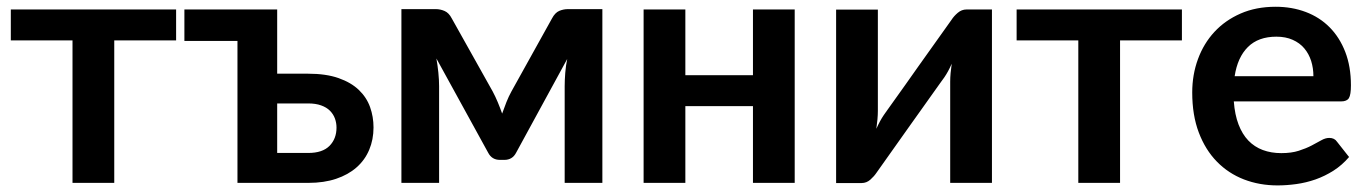

<svg xmlns="http://www.w3.org/2000/svg" viewBox="-20 -541 4048 568"><path d="M501 -421.5H318V0H194.5V-421.5H12V-513H501Z M892 -88.5Q934 -88.5 954.8 -109.5Q975.5 -130.5 975.5 -163.5Q975.5 -177.5 970.8 -190.5Q966 -203.5 956 -213.5Q946 -223.5 930 -229.2Q914 -235 891.5 -235H800V-88.5ZM891 -323Q944.5 -323 981.5 -310Q1018.5 -297 1041.5 -275Q1064.5 -253 1074.8 -224.2Q1085 -195.5 1085 -164Q1085 -128 1072.2 -97.8Q1059.5 -67.5 1034.8 -45.8Q1010 -24 974.2 -12Q938.5 0 892.5 0H682.5V-420H525.5V-513H800V-323Z M1762 -514V0H1650.5V-286Q1650.5 -303.5 1652.2 -325.5Q1654 -347.5 1658 -366.5L1507 -89.5Q1496 -68 1472 -68H1459Q1435 -68 1424 -89.5L1271 -368Q1274.5 -349 1276.8 -326.5Q1279 -304 1279 -286V0H1167.5V-514H1269.5Q1282.5 -514 1295.2 -508.5Q1308 -503 1316.5 -486.5L1437.5 -270.5Q1445.5 -255.5 1452.5 -238.8Q1459.5 -222 1465.5 -205Q1471.5 -222 1478.2 -239Q1485 -256 1493 -270.5L1613 -486.5Q1622 -503.5 1634.5 -508.8Q1647 -514 1660 -514Z M2331 -513V0H2207.5V-227H2007.5V0H1884V-513H2007.5V-318.5H2207.5V-513Z M2914.5 -513V0H2791V-299.5Q2791 -311 2792.2 -324.8Q2793.5 -338.5 2795.5 -352.5Q2785.5 -329.5 2773.5 -312Q2772.5 -311 2763.5 -298.2Q2754.5 -285.5 2740.2 -265.5Q2726 -245.5 2708 -220.2Q2690 -195 2671.5 -169Q2628 -107.5 2573 -30Q2566 -19.5 2554.8 -9.5Q2543.5 0.5 2529 0.5H2453.5V-512.5H2577V-213Q2577 -201.5 2575.8 -187.8Q2574.5 -174 2572.5 -160Q2583.5 -184.5 2594.5 -200.5Q2595 -201.5 2604 -214Q2613 -226.5 2627.2 -246.5Q2641.5 -266.5 2659.5 -291.8Q2677.5 -317 2696 -343.5Q2739.5 -405 2795 -482.5Q2802 -493.5 2813.5 -503.2Q2825 -513 2839.5 -513Z M3476.5 -421.5H3293.5V0H3170V-421.5H2987.5V-513H3476.5Z M3865.5 -315.5Q3865.5 -339.5 3858.8 -360.8Q3852 -382 3838.5 -398Q3825 -414 3804.2 -423.2Q3783.5 -432.5 3756 -432.5Q3702.5 -432.5 3671.8 -402Q3641 -371.5 3632.5 -315.5ZM3630 -241Q3633 -201.5 3644 -172.8Q3655 -144 3673 -125.2Q3691 -106.5 3715.8 -97.2Q3740.5 -88 3770.5 -88Q3800.5 -88 3822.2 -95Q3844 -102 3860.2 -110.5Q3876.5 -119 3888.8 -126Q3901 -133 3912.5 -133Q3928 -133 3935.5 -121.5L3971 -76.5Q3950.5 -52.5 3925 -36.2Q3899.5 -20 3871.8 -10.2Q3844 -0.5 3815.2 3.5Q3786.5 7.5 3759.5 7.5Q3706 7.5 3660 -10.2Q3614 -28 3580 -62.8Q3546 -97.5 3526.5 -148.8Q3507 -200 3507 -267.5Q3507 -320 3524 -366.2Q3541 -412.5 3572.8 -446.8Q3604.5 -481 3650.2 -501Q3696 -521 3753.5 -521Q3802 -521 3843 -505.5Q3884 -490 3913.5 -460.2Q3943 -430.5 3959.8 -387.2Q3976.5 -344 3976.5 -288.5Q3976.5 -260.5 3970.5 -250.8Q3964.5 -241 3947.5 -241Z"/></svg>

Font: Lato 2
Style: Bold
Weight: 700
Designer: Lukasz Dziedzic with Adam Twardoch and Botio Nikoltchev
Foundry: tyPoland Lukasz Dziedzic
Version: Version 2.015; 2015-08-06; http://www.latofonts.com/